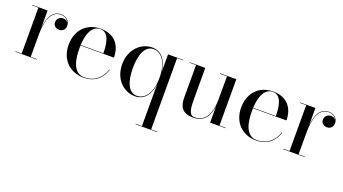

<svg xmlns="http://www.w3.org/2000/svg" viewBox="-56 -997 3174 1775"><g transform="rotate(20 1530.5 -110.0)"><path d="M32.5 -4.5V0H244.5V-4.5H183V-222C183 -341.5 210 -465.5 312 -465.5C350.5 -465.5 379 -446 391 -419.5C381 -432.5 364 -441 344 -441C315.5 -441 284.5 -421.5 284.5 -382C284.5 -352 307 -329 344.5 -329C380.5 -329 402 -355.5 402 -389.5C402 -432.5 368 -470 312.5 -470C227 -470 193 -389 183 -292V-460H32.5V-455.5H94V-4.5Z M910.5 -141H905.5C880.5 -60 814.5 4.5 712.5 4.5C604.5 4.5 579 -116 579 -230C579 -240 579 -250.5 579.5 -260.5H908.5C908.5 -369.5 851 -470 703 -470C572 -470 474 -380 474 -230C474 -80 575.5 10 706 10C817 10 884.5 -55 910.5 -141ZM703 -465.5C791 -465.5 803.5 -341.5 802.5 -265H579.5C584.5 -367.5 614.5 -465.5 703 -465.5Z M1519 245.5H1458.5V-455.5H1519V-460H1368V-293C1353.5 -404.5 1298.5 -470 1211.5 -470C1103.5 -470 1000.5 -380 1000.5 -230C1000.5 -80 1103.5 9 1211.5 9C1298.5 9 1353.5 -55.5 1368 -167V245.5H1307V250H1519ZM1368 -230C1368 -78.5 1304.5 -1 1227 -1C1144 -1 1105.5 -96 1105.5 -230C1105.5 -364 1144 -460 1227 -460C1304.5 -460 1368 -381 1368 -230Z M2040 -4.5V-460H1879.5V-455.5H1949.5V-237C1949.5 -148 1933.5 3 1795.5 3C1739.5 3 1734.5 -68.5 1734.5 -152.5V-460H1583.5V-455.5H1645V-141C1645 -54 1669.5 10 1786.5 10C1905 10 1939.5 -81 1949.5 -165.5V0H2100.5V-4.5Z M2607.5 -141H2602.5C2577.5 -60 2511.5 4.5 2409.5 4.5C2301.5 4.5 2276 -116 2276 -230C2276 -240 2276 -250.5 2276.5 -260.5H2605.5C2605.5 -369.5 2548 -470 2400 -470C2269 -470 2171 -380 2171 -230C2171 -80 2272.5 10 2403 10C2514 10 2581.5 -55 2607.5 -141ZM2400 -465.5C2488 -465.5 2500.5 -341.5 2499.5 -265H2276.5C2281.5 -367.5 2311.5 -465.5 2400 -465.5Z M2667.5 -4.5V0H2879.5V-4.5H2818V-222C2818 -341.5 2845 -465.5 2947 -465.5C2985.5 -465.5 3014 -446 3026 -419.5C3016 -432.5 2999 -441 2979 -441C2950.5 -441 2919.5 -421.5 2919.5 -382C2919.5 -352 2942 -329 2979.5 -329C3015.5 -329 3037 -355.5 3037 -389.5C3037 -432.5 3003 -470 2947.5 -470C2862 -470 2828 -389 2818 -292V-460H2667.5V-455.5H2729V-4.5Z"/></g></svg>

Font: Bodoni* 36pt
Style: Regular
Weight: 400
Version: Version 2.3